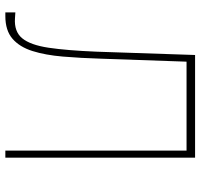

<svg xmlns="http://www.w3.org/2000/svg" viewBox="-36 -732 767 736"><g transform="rotate(90 348.0 -363.5)"><path d="M27 0V-38.4L49.7 -36.9Q100.5 -33.4 126.2 -64.6Q152 -95.9 162.5 -166Q172.9 -236.2 177.6 -349.4L190.3 -727.3H583.8V0H556.8V-694.6H215.9L204.5 -367.9Q202.1 -288 196.4 -220.7Q190.7 -153.4 175.1 -103.9Q159.4 -54.3 127.8 -27.2Q96.2 0 41.2 0Z"/></g></svg>

Font: Inter UI Thin
Style: Regular
Weight: 100
Designer: Rasmus Andersson
Foundry: rsms
Version: 3.2;8d6f07862